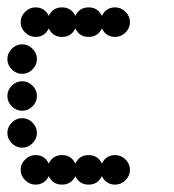

<svg xmlns="http://www.w3.org/2000/svg" viewBox="-20 -500 472 520"><path d="M76 -80Q101 -80 112 -57Q123 -80 148 -80Q173 -80 184 -57Q195 -80 220 -80Q245 -80 256 -57Q267 -80 292 -80Q308 -80 320 -68Q332 -56 332 -40Q332 -24 320 -12Q308 0 292 0Q267 0 256 -23Q245 0 220 0Q195 0 184 -23Q173 0 148 0Q123 0 112 -23Q101 0 76 0Q60 0 48 -12Q36 -24 36 -40Q36 -56 48 -68Q60 -80 76 -80ZM12 -112Q0 -124 0 -140Q0 -156 12 -168Q24 -180 40 -180Q56 -180 68 -168Q80 -156 80 -140Q80 -124 68 -112Q56 -100 40 -100Q24 -100 12 -112ZM12 -212Q0 -224 0 -240Q0 -256 12 -268Q24 -280 40 -280Q56 -280 68 -268Q80 -256 80 -240Q80 -224 68 -212Q56 -200 40 -200Q24 -200 12 -212ZM12 -312Q0 -324 0 -340Q0 -356 12 -368Q24 -380 40 -380Q56 -380 68 -368Q80 -356 80 -340Q80 -324 68 -312Q56 -300 40 -300Q24 -300 12 -312ZM76 -480Q101 -480 112 -457Q123 -480 148 -480Q173 -480 184 -457Q195 -480 220 -480Q245 -480 256 -457Q267 -480 292 -480Q308 -480 320 -468Q332 -456 332 -440Q332 -424 320 -412Q308 -400 292 -400Q267 -400 256 -423Q245 -400 220 -400Q195 -400 184 -423Q173 -400 148 -400Q123 -400 112 -423Q101 -400 76 -400Q60 -400 48 -412Q36 -424 36 -440Q36 -456 48 -468Q60 -480 76 -480Z"/></svg>

Font: Dotrice Condensed
Style: Regular
Weight: 400
Width: 2
Monospace: yes
Designer: Paul Flo Williams
Foundry: His Deeds Are Dust
Version: Version 1.001